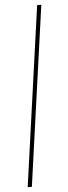

<svg xmlns="http://www.w3.org/2000/svg" viewBox="-63 -811 358 1010"><g transform="rotate(-5 116.5 -306.0)"><path d="M196 -781 63 169H41L174 -781Z"/></g></svg>

Font: Exo 2 Thin
Style: Italic
Weight: 250
Italic angle: -8°
Designer: Natanael Gama
Foundry: Natanael Gama
Version: Version 2.010